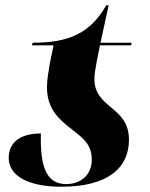

<svg xmlns="http://www.w3.org/2000/svg" viewBox="-20 -698 567 728"><path d="M212 10C390 10 469 -62 469 -168C469 -234 434 -263 403 -289C370 -317 338 -343 338 -398C338 -416 342 -439 346 -461L359 -526H477L479 -536H361L392 -678H383C321 -570 239 -536 104 -536L101 -526H183L169 -458C164 -429 158 -393 158 -368C158 -282 207 -243 252 -208C295 -174 328 -151 328 -92C328 -35 286 0 231 0C153 0 132 -71 135 -192C65 -192 13 -164 13 -99C13 -30 90 10 212 10Z"/></svg>

Font: Noto Serif Display ExtraBold
Style: Italic
Weight: 800
Italic angle: -12°
Designer: Monotype Design Team
Foundry: Monotype Imaging Inc.
Version: Version 2.009